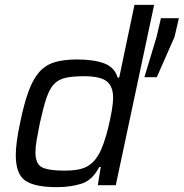

<svg xmlns="http://www.w3.org/2000/svg" viewBox="-20 -763 757 791"><path d="M214 8Q123 8 84 -19Q45 -46 45 -124Q45 -174 63 -258Q79 -336 97.5 -386.5Q116 -437 141.5 -466Q167 -495 204.5 -506.5Q242 -518 297 -518Q366 -518 409 -502Q452 -486 465 -443H471L534 -743H615L457 0H383L395 -75H389Q361 -21 316.5 -6.5Q272 8 214 8ZM247 -60Q304 -60 334.5 -75Q365 -90 385 -124Q396 -142 407 -173Q418 -204 426.5 -239.5Q435 -275 440.5 -307Q446 -339 446 -360Q446 -408 419 -428.5Q392 -449 326 -449Q280 -449 250.5 -442.5Q221 -436 202.5 -416.5Q184 -397 171 -358Q158 -319 144 -255Q136 -215 131 -186Q126 -157 126 -136Q126 -87 153.5 -73.5Q181 -60 247 -60ZM575 -445 625 -611 643 -688H717L699 -611L626 -445Z"/></svg>

Font: Saira
Style: Italic
Weight: 400
Italic angle: -12°
Designer: Hector Gatti with collaboration of the Omnibus-Type team
Foundry: Omnibus-Type
Version: Version 1.100; ttfautohint (v1.8.3)